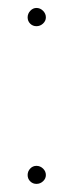

<svg xmlns="http://www.w3.org/2000/svg" viewBox="-20 -449 191 478"><path d="M94.2 -13.2Q94.2 -4.4 87.2 2.2Q80.1 8.8 70.8 8.8Q61.5 8.8 55.2 2.4Q48.8 -3.9 48.8 -13.2Q48.8 -22.5 55.2 -29.3Q61.5 -36.1 70.8 -36.1Q80.1 -36.1 87.2 -29.3Q94.2 -22.5 94.2 -13.2ZM70.8 -429.2Q80.1 -429.2 87.2 -422.1Q94.2 -415 94.2 -405.8Q94.2 -397 87.2 -390.4Q80.1 -383.8 70.8 -383.8Q61.5 -383.8 55.2 -390.1Q48.8 -396.5 48.8 -405.8Q48.8 -415 55.4 -422.1Q62 -429.2 70.8 -429.2Z"/></svg>

Font: Rawengulk
Style: Light
Weight: 300
Version: Version 0.92